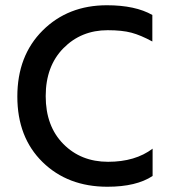

<svg xmlns="http://www.w3.org/2000/svg" viewBox="-20 -703 645 731"><path d="M389 8Q238 8 142 -86Q46 -180 46 -335.5Q46 -491 142.5 -587Q239 -683 387 -683Q495 -683 560 -646V-545Q516 -569 480.5 -578.5Q445 -588 390 -588Q289 -588 221.5 -519.5Q154 -451 154 -337Q154 -223 221 -155Q288 -87 391.5 -87Q495 -87 561 -137V-33Q499 8 389 8Z"/></svg>

Font: Hind Colombo Medium
Style: Regular
Weight: 500
Designer: Jyotish Sonowal, Aditi Pimprikar
Foundry: Indian Type Foundry
Version: Version 1.000;PS 1.0;hotconv 1.0.86;makeotf.lib2.5.63406; tt